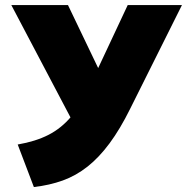

<svg xmlns="http://www.w3.org/2000/svg" viewBox="-20 -720 734 754"><path d="M113 14.5 49.5 -152.5Q119.5 -164.5 170 -190.2Q220.5 -216 259 -261.5Q297.5 -307 330.5 -378L481.5 -700H694.5L491.5 -293.5Q452 -213.5 410.5 -157.5Q369 -101.5 323.8 -65.8Q278.5 -30 226.5 -11.2Q174.5 7.5 113 14.5ZM295.5 -185.5 24.5 -700H247L420 -339Z"/></svg>

Font: Geologica Roman ExtraBold
Style: Regular
Weight: 800
Designer: Sindre Bremnes, Frode Helland
Foundry: Monokrom Skriftforlag AS
Version: Version 1.010;gftools[0.9.28]